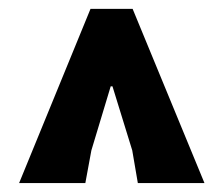

<svg xmlns="http://www.w3.org/2000/svg" viewBox="-20 -780 508 436"><path d="M23.4 -364.3 185.5 -759.8H281.2L444.3 -364.3H293L280.3 -438.5L235.4 -584H231.4L187.5 -438.5L173.8 -364.3Z"/></svg>

Font: Reddit Sans Condensed Black
Style: Regular
Weight: 900
Designer: Stephen Hutchings
Foundry: Reddit
Version: Version 1.014